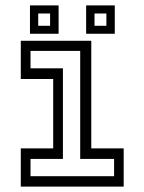

<svg xmlns="http://www.w3.org/2000/svg" viewBox="-20 -691 535 711"><path d="M57 0V-141.5H177V-398.5H57V-540H318V-141.5H438V0ZM93 -38.5H402.5V-102.5H277V-502.5H93V-438H213V-102.5H93ZM299 -566V-671H405V-566ZM91 -566V-671H197V-566ZM121.5 -595.5H165.5V-641H121.5ZM330 -595.5H374V-641H330Z"/></svg>

Font: Tourney
Style: Regular
Weight: 400
Designer: Tyler Finck
Foundry: Etcetera Type Co
Version: Version 1.015